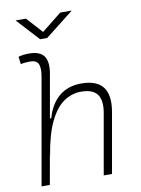

<svg xmlns="http://www.w3.org/2000/svg" viewBox="-100 -1005 786 1072"><g transform="rotate(-10 293.0 -469.0)"><path d="M399.4 0 460 -344.2Q472.2 -413.1 447 -447.8Q421.9 -482.4 355 -482.4Q302.7 -482.4 257.3 -451.7Q211.9 -420.9 177.2 -349.6Q142.6 -278.3 122.6 -156.2L125 -175.3L93.8 0H46.9L153.3 -604Q161.6 -651.9 151.1 -674.8Q140.6 -697.8 104.5 -697.8Q91.3 -697.8 77.9 -696.5Q64.5 -695.3 51.3 -692.4L45.9 -734.9Q60.5 -739.3 75.4 -741Q90.3 -742.7 105.5 -742.7Q168.9 -742.7 191.4 -709.5Q213.9 -676.3 201.7 -608.9L158.7 -365.7H166.5Q188 -442.9 238 -485.1Q288.1 -527.3 364.7 -527.3Q539.1 -527.3 506.3 -340.3L446.3 0ZM181.6 -810.5 64.9 -937.5H123.5L205.1 -847.7L317.9 -937.5H383.3L221.7 -810.5Z"/></g></svg>

Font: Cascadia Code ExtraLight
Style: Italic
Weight: 200
Italic angle: -10°
Monospace: yes
Designer: Aaron Bell
Foundry: Saja Typeworks
Version: Version 2404.023; ttfautohint (v1.8.4)